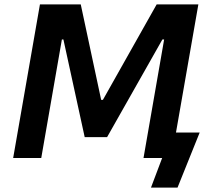

<svg xmlns="http://www.w3.org/2000/svg" viewBox="-20 -720 982 875"><path d="M40 0H168L262 -540H269L366 -95H468L720 -540H728L634 0H719L668 135H789L890 -116H782L884 -700H694L449 -265H441L348 -700H162Z"/></svg>

Font: Fixel Display SemiBold
Style: Italic
Weight: 600
Italic angle: -10°
Designer: AlfaBravo + MacPaw
Foundry: Kyrylo Tkachov, Marchela Mozhyna, Serhii Makarenko, Maria Weinstein, Zakhar Kryvoshyya
Version: Version 1.210;Glyphs 3.2 (3217)